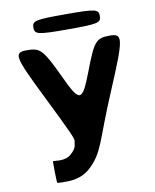

<svg xmlns="http://www.w3.org/2000/svg" viewBox="-94 -934 819 1016"><g transform="rotate(-10 315.5 -426.5)"><path d="M168 10H180C238 10 278 -7 308 -34C391 -110 386 -165 497 -425C607 -685 611 -711 539 -711C466 -711 453 -696 395 -543C336 -390 323 -390 252 -543C180 -696 166 -711 94 -711C22 -711 26 -688 140 -458C254 -227 264 -203 259 -190C254 -176 264 -160 225 -126C211 -114 193 -107 166 -107H158L147 -108H141C136 -108 135 -109 131 -109C127 -109 127 -104 128 -51C129 3 129 8 134 9C139 9 141 9 154 10ZM506 -823C506 -859 490 -863 328 -863C165 -863 149 -859 149 -823C149 -786 165 -782 328 -782C490 -782 506 -786 506 -823Z"/></g></svg>

Font: Asimov Print
Style: A
Weight: 500
Designer: Google
Version: Version 2.000980: 2014